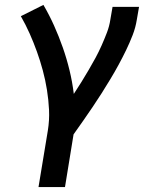

<svg xmlns="http://www.w3.org/2000/svg" viewBox="-20 -548 640 783"><path d="M137 215 175 -15Q182 -58 180 -99.5Q178 -141 171.5 -181.5Q165 -222 154.5 -261Q144 -300 130.5 -337.5Q117 -375 101 -411Q85 -447 65 -482L157 -528Q181 -487 200.5 -443.5Q220 -400 236 -354.5Q252 -309 263.5 -261.5Q275 -214 281 -165Q297 -189 312 -213.5Q327 -238 341.5 -262.5Q356 -287 369.5 -312Q383 -337 394.5 -363Q406 -389 416 -415Q426 -441 430 -468L439 -520H547L538 -468Q533 -436 521 -405Q509 -374 494.5 -344Q480 -314 464 -284.5Q448 -255 430.5 -226Q413 -197 395 -168.5Q377 -140 358 -112Q339 -84 319.5 -56Q300 -28 280 0L245 215Z"/></svg>

Font: Iosevka SS04 SmBd Ex Obl
Style: Regular
Weight: 600
Width: 7
Italic angle: -9°
Monospace: yes
Designer: Belleve Invis
Foundry: Belleve Invis
Version: Version 19.0.0; ttfautohint (v1.8.4)